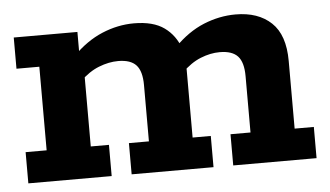

<svg xmlns="http://www.w3.org/2000/svg" viewBox="-38 -467 901 524"><g transform="rotate(-5 412.5 -205.0)"><path d="M20 0V-85.5H77.6V-314.5H15V-400H189.4V-337.5L176.1 -335Q214.1 -373.8 257.4 -391.9Q300.6 -410 344.9 -410Q397.7 -410 427.8 -388.3Q458 -366.5 470.7 -329.2L454.4 -335.7Q492.4 -374.5 535.6 -392.3Q578.9 -410 623.2 -410Q685.2 -410 721.1 -376.1Q757 -342.3 757 -270.7V-85.5H809.6V0H581.3V-85.5H636.1V-239.8Q636.1 -277.8 620.8 -294.5Q605.4 -311.2 571.3 -311.2Q545.7 -311.2 518.9 -300.4Q492.1 -289.7 466.8 -264.5L472.7 -316.4Q475.5 -305 476.5 -291.2Q477.5 -277.5 477.5 -270.7V-85.5H527.3V0H303V-85.5H357.8V-239.8Q357.8 -277.8 342.5 -294.5Q327.2 -311.2 293.1 -311.2Q267.4 -311.2 240 -300.4Q212.6 -289.7 187.2 -264.5L198.5 -295.6V-85.5H248.3V0Z"/></g></svg>

Font: Rokkitt SemiBold
Style: Regular
Weight: 600
Designer: Vernon Adams
Foundry: Vernon Adams
Version: Version 3.103